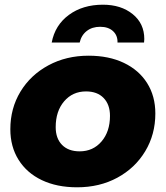

<svg xmlns="http://www.w3.org/2000/svg" viewBox="-20 -788 705 817"><path d="M24 -238Q24 -327 67 -398Q110 -469 186 -510Q262 -551 357 -551Q443 -551 507 -520.5Q571 -490 606 -434.5Q641 -379 641 -305Q641 -216 598 -144.5Q555 -73 479.5 -32Q404 9 308 9Q222 9 158 -21.5Q94 -52 59 -108Q24 -164 24 -238ZM448 -295Q448 -343 421 -371Q394 -399 346 -399Q289 -399 253 -357Q217 -315 217 -247Q217 -199 244 -171.5Q271 -144 319 -144Q376 -144 412 -186Q448 -228 448 -295ZM418 -768Q495 -768 544.5 -728Q594 -688 594 -622L593 -607H480Q481 -637 461 -655.5Q441 -674 406 -674Q372 -674 349 -656Q326 -638 319 -607H200Q214 -681 273 -724.5Q332 -768 418 -768Z"/></svg>

Font: Montserrat Alternates ExtraBold
Style: Italic
Weight: 800
Italic angle: -11.3°
Designer: Julieta Ulanovsky
Foundry: Julieta Ulanovsky
Version: Version 7.200